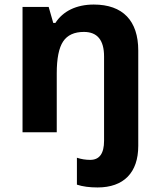

<svg xmlns="http://www.w3.org/2000/svg" viewBox="-20 -576 697 836"><path d="M404.8 240.2C518.6 240.2 582 175.8 582 59.1V-356C582 -485.4 515.1 -556.2 388.2 -556.2C312.5 -556.2 253.9 -527.3 221.2 -476.1H211.9L191.9 -545.9H78.1V0H227.1V-256.8C227.1 -321.3 236.3 -367.7 254.9 -395.5C273.4 -423.3 303.7 -437 345.2 -437C403.8 -437 433.1 -401.4 433.1 -330.1V37.1C433.1 92.3 413.1 120.1 373 120.1C353.5 120.1 334 117.2 314.9 110.8V228C339.8 236.3 370.1 240.2 404.8 240.2Z"/></svg>

Font: Noto Reveo Sans
Style: Bold
Weight: 700
Designer: Monotype Design team
Foundry: Monotype Imaging Inc.
Version: Version 1.04